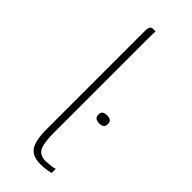

<svg xmlns="http://www.w3.org/2000/svg" viewBox="-179 -529 556 556"><g transform="rotate(45 99.5 -251.0)"><path d="M124 3Q93 3 79.5 -15.5Q66 -34 66 -82V-484Q66 -490 67 -495Q68 -500 71 -502.5Q74 -505 80 -505H89Q89 -505 88.5 -497.5Q88 -490 88 -475V-89Q88 -50 96 -32Q104 -14 130 -14Q135 -14 148.5 -15.5Q162 -17 166 -19V-2Q161 -1 151 1Q141 3 124 3ZM142 -217Q142 -228 148 -231Q154 -234 161 -234Q169 -234 175 -231Q181 -228 181 -217Q181 -210 178 -206.5Q175 -203 170.5 -202Q166 -201 162 -201Q158 -201 153.5 -202Q149 -203 145.5 -206.5Q142 -210 142 -217Z"/></g></svg>

Font: Genos Thin
Style: Regular
Weight: 100
Designer: Robert E. Leuschke
Foundry: Robert E. Leuschke
Version: Version 1.010